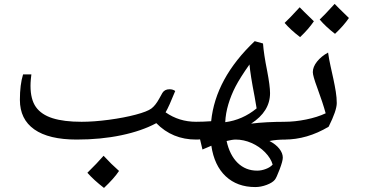

<svg xmlns="http://www.w3.org/2000/svg" viewBox="-20 -696 1844 971"><path d="M971.7 9.8Q851.6 9.8 770.5 -73.2Q697.3 -33.7 593.5 -12Q489.7 9.8 367.7 9.8Q226.6 9.8 153.6 -41.5Q80.6 -92.8 80.6 -190.9Q80.6 -268.1 96.7 -319.8H138.7Q137.7 -314.5 136 -295.7Q134.3 -276.9 134.3 -262.2Q134.3 -193.4 161.6 -154.8Q189 -116.2 246.1 -98.1Q303.2 -80.1 392.6 -80.1Q454.6 -80.1 531.2 -90.3Q607.9 -100.6 666.5 -116.2Q725.1 -131.8 745.6 -147.2Q766.1 -162.6 784.7 -196.3L801.3 -226.1Q812.5 -244.6 837.4 -244.6Q854.5 -244.6 866.2 -235.8Q834 -155.8 817.4 -127.9Q885.7 -80.1 971.7 -80.1Q981.4 -80.1 981.4 -69.8V0Q981.4 9.8 971.7 9.8ZM582 168.5Q557.1 206.1 505.9 254.4Q453.6 213.9 421.9 177.7Q471.7 128.9 503.9 91.8Q542.5 133.8 582 168.5Z M1342.8 17.1Q1375 33.7 1392.6 56.2Q1410.2 78.6 1410.2 101.1Q1410.2 118.7 1394 161.1Q1377.9 203.6 1370.1 212.9Q1357.9 228 1328.6 239Q1299.3 250 1271 250Q1179.7 250 1121.6 195.6Q1063.5 141.1 1048.8 41L1003.9 60.1L991.7 8.8L979.5 9.8H970.7Q960.9 9.8 960.9 0V-69.8Q960.9 -80.1 970.7 -80.1Q1006.8 -80.1 1047.9 -83Q1069.8 -299.8 1268.1 -487.8L1310.1 -476.1Q1314 -422.4 1331.1 -337.4Q1345.7 -261.2 1345.7 -225.1Q1345.7 -132.3 1250 -70.8Q1324.2 -80.1 1425.8 -80.1Q1439 -80.1 1439 -67.9V-2.9Q1439 9.8 1425.8 9.8Q1376.5 9.8 1342.8 17.1ZM1241.7 -370.1Q1193.8 -302.2 1171.1 -258.3Q1148.4 -214.4 1134.8 -168.7Q1121.1 -123 1119.1 -78.1Q1206.5 -89.4 1277.8 -147.9L1267.6 -207.5Q1246.1 -318.4 1241.7 -370.1ZM1171.9 9.8Q1155.3 9.8 1126 17.1Q1141.6 88.4 1181.9 127.7Q1222.2 167 1280.8 167Q1302.2 167 1324.7 158.4Q1347.2 149.9 1358.9 136.2Q1349.6 104 1320.6 74.2Q1291.5 44.4 1252 27.1Q1212.4 9.8 1171.9 9.8Z M1418.9 9.8Q1409.2 9.8 1409.2 0V-69.8Q1409.2 -80.1 1418.9 -80.1Q1471.2 -80.1 1527.8 -91.6Q1584.5 -103 1627 -123Q1612.8 -175.3 1584.5 -252Q1562 -312.5 1562 -331.1Q1562 -357.9 1583.5 -384.8Q1605 -411.6 1639.2 -430.2Q1644 -396 1651.6 -362.1Q1659.2 -328.1 1666.3 -295.4Q1673.3 -262.7 1678.2 -232.2Q1683.1 -201.7 1683.1 -174.8Q1683.1 -137.2 1642.1 -55.2Q1533.2 9.8 1418.9 9.8ZM1567.4 -588.4Q1540.5 -548.8 1497.6 -508.3Q1449.2 -545.4 1419.4 -580.1Q1442.4 -601.1 1495.6 -659.2Q1505.9 -647.9 1567.4 -588.4ZM1744.6 -605Q1718.3 -566.4 1674.3 -524.9Q1628.4 -560.1 1596.7 -597.2Q1617.2 -615.7 1672.4 -676.3Q1683.1 -664.6 1744.6 -605Z"/></svg>

Font: Droid Arabic Naskh Colored
Style: Regular
Weight: 400
Designer: Pascal Zoghbi
Foundry: Ascender Corporation
Version: Version 1.00